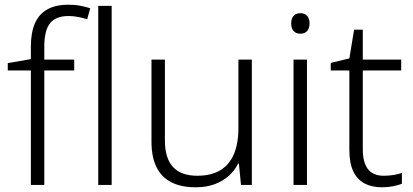

<svg xmlns="http://www.w3.org/2000/svg" viewBox="-20 -785 1751 815"><path d="M295 -486H168V0H111V-486H13V-517L111 -534V-587Q111 -647 128.5 -686.5Q146 -726 181.5 -745.5Q217 -765 270 -765Q299 -765 321.5 -760.5Q344 -756 363 -750L350 -703Q333 -709 312 -713Q291 -717 271 -717Q217 -717 192.5 -686.5Q168 -656 168 -587V-532H295Z M454 0H397V-760H454Z M1049 -532V0H1003L994 -91H991Q977 -62 951.5 -39Q926 -16 891 -3Q856 10 810 10Q749 10 707 -11.5Q665 -33 644 -76Q623 -119 623 -184V-532H680V-189Q680 -113 714.5 -76Q749 -39 817 -39Q876 -39 914.5 -62Q953 -85 972.5 -130Q992 -175 992 -242V-532Z M1283 -532V0H1226V-532ZM1255 -729Q1274 -729 1284 -717.5Q1294 -706 1294 -686Q1294 -665 1284 -653.5Q1274 -642 1255 -642Q1236 -642 1226 -653.5Q1216 -665 1216 -686Q1216 -706 1226 -717.5Q1236 -729 1255 -729Z M1609 -39Q1632 -39 1652 -42.5Q1672 -46 1686 -51V-5Q1671 1 1649 5.5Q1627 10 1602 10Q1558 10 1527 -6.5Q1496 -23 1479.5 -58Q1463 -93 1463 -148V-486H1384V-518L1463 -537L1483 -659H1520V-532H1683V-486H1520V-151Q1520 -96 1541.5 -67.5Q1563 -39 1609 -39Z"/></svg>

Font: Noto Sans Georgian Light
Style: Regular
Weight: 300
Version: Version 2.002